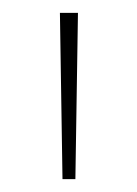

<svg xmlns="http://www.w3.org/2000/svg" viewBox="-20 -734 212 298"><path d="M101 -714 97 -456H77L73 -714Z"/></svg>

Font: Noto Sans Hebrew Thin
Style: Regular
Weight: 250
Designer: Monotype Design Team
Foundry: Monotype Imaging Inc.
Version: Version 2.003